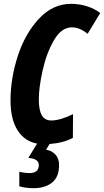

<svg xmlns="http://www.w3.org/2000/svg" viewBox="-20 -744 544 1004"><path d="M183 -225Q183 -167 199 -140.5Q215 -114 248 -114Q294 -114 362 -147L361 -23Q310 4 239 9L221 39Q252 44 270.5 65Q289 86 289 119Q289 181 252.5 210.5Q216 240 156 240Q112 240 81 230V154Q107 161 136 161Q158 161 170.5 150.5Q183 140 183 120Q183 85 128 82L174 7Q107 -6 71 -64Q35 -122 35 -218Q35 -335 73.5 -452.5Q112 -570 184.5 -647Q257 -724 352 -724Q394 -724 434 -711.5Q474 -699 504 -676L438 -567Q397 -601 356 -601Q301 -601 262 -533.5Q223 -466 203 -376Q183 -286 183 -225Z"/></svg>

Font: Noto Sans Display Ex Bold Cond
Style: Italic
Weight: 800
Width: 3
Italic angle: -12°
Designer: Monotype Design team
Foundry: Monotype Imaging Inc.
Version: Version 1.000